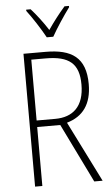

<svg xmlns="http://www.w3.org/2000/svg" viewBox="-62 -988 591 1028"><g transform="rotate(-5 233.5 -474.0)"><path d="M216 -791H251C276 -836 318 -899 349 -941V-948H325C290 -908 262 -871 233 -829C207 -870 172 -916 143 -948H119V-941C147 -905 191 -837 216 -791ZM203 -714H84V0H123V-317H247L402 0H447L284 -326C371 -351 418 -414 418 -522C418 -665 343 -714 203 -714ZM200 -679C326 -679 379 -636 379 -523C379 -405 318 -352 223 -352H123V-679Z"/></g></svg>

Font: Noto Sans Arabic UI Cn XLt
Style: Regular
Weight: 200
Width: 3
Designer: Monotype Design Team, Nadine Chahine and Nizar Qandah
Foundry: Monotype Imaging Inc.
Version: Version 2.010